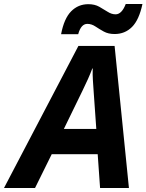

<svg xmlns="http://www.w3.org/2000/svg" viewBox="-80 -945 736 965"><path d="M-60 0 314 -714H496L568 0H423L411 -170H180L96 0ZM404 -297 391 -481Q389 -510 387 -540Q385 -570 386 -601H384Q374 -574 362 -547.5Q350 -521 335 -490L241 -297ZM227 -773Q242 -852 277.5 -888Q313 -924 364 -924Q396 -924 419 -911Q442 -898 461.5 -885.5Q481 -873 501 -873Q532 -873 552 -925H636Q619 -845 583.5 -809.5Q548 -774 496 -774Q464 -774 441.5 -786.5Q419 -799 399.5 -812Q380 -825 359 -825Q327 -825 313 -773Z"/></svg>

Font: BC Sans
Style: Bold Italic
Weight: 700
Italic angle: -12°
Designer: Monotype Design Team
Province of B.C.
Foundry: Monotype Imaging Inc.
Version: Version 2.000;GOOG;noto-source:20170915:90ef993387c0